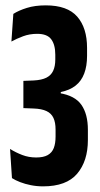

<svg xmlns="http://www.w3.org/2000/svg" viewBox="-20 -668 364 698"><path d="M136.5 9.5Q113.5 9.5 92.2 5.2Q71 1 53.5 -5.8Q36 -12.5 23.5 -20.5L16.5 -126.5Q37.5 -113.5 61 -104.5Q84.5 -95.5 111.5 -95.5Q138 -95.5 153.5 -104.2Q169 -113 175.5 -129.8Q182 -146.5 182 -171.5V-197Q182 -223 174.2 -239.5Q166.5 -256 149 -264.2Q131.5 -272.5 102.5 -273.5L65 -275V-374L103 -375.5Q131.5 -377 148.5 -385.5Q165.5 -394 173.2 -410.5Q181 -427 181 -451.5V-469Q181 -505.5 166.2 -525.2Q151.5 -545 115.5 -545Q87.5 -545 64 -536.2Q40.5 -527.5 21.5 -517L28.5 -617.5Q48 -630 77.5 -639.2Q107 -648.5 146.5 -648.5Q225 -648.5 260.8 -607.5Q296.5 -566.5 296.5 -494V-465Q296.5 -428 286.2 -400.8Q276 -373.5 254.8 -356.8Q233.5 -340 201 -333.5V-316.5L196 -329.5Q252.5 -320.5 276 -286.8Q299.5 -253 299.5 -196V-159Q299.5 -82.5 260.5 -36.5Q221.5 9.5 136.5 9.5Z"/></svg>

Font: Anek Tamil Condensed SemiBold
Style: Regular
Weight: 600
Width: 3
Designer: Aadarsh Rajan (Tamil), Yesha Goshar (Latin)
Foundry: Ek Type
Version: Version 1.003